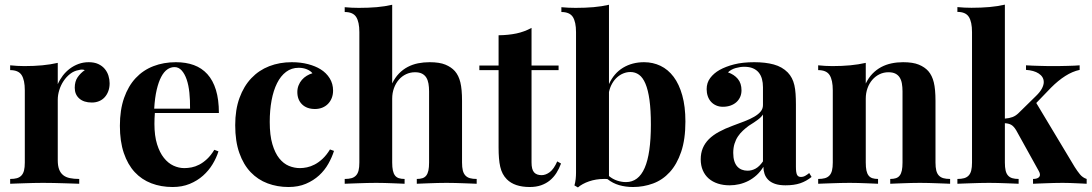

<svg xmlns="http://www.w3.org/2000/svg" viewBox="-20 -803 4770 839"><path d="M367.7 -531.2Q392.1 -531.2 409.4 -523.2Q426.8 -515.1 437.7 -502Q448.7 -488.8 453.9 -472.2Q459 -455.6 459 -439Q459 -420.4 453.4 -405Q447.8 -389.6 437.7 -378.4Q427.7 -367.2 413.3 -361.1Q398.9 -355 381.3 -355Q346.2 -355 326.4 -372.6Q306.6 -390.1 306.6 -419.4Q306.6 -447.3 319.3 -465.6Q332 -483.9 350.6 -496.6Q344.2 -499 337.4 -499Q331.5 -499 323.2 -496.6Q303.2 -493.2 286.6 -480.2Q270 -467.3 257.8 -449Q245.6 -430.7 239 -409.2Q232.4 -387.7 232.4 -367.7V-103Q232.4 -78.6 238.3 -63Q244.1 -47.4 255.9 -37.8Q267.6 -28.3 285.2 -24.7Q302.7 -21 326.2 -21V0Q314.5 -0.5 297.1 -1Q279.8 -1.5 258.8 -2.2Q237.8 -2.9 214.4 -3.4Q190.9 -3.9 167.5 -3.9Q147 -3.9 126 -3.4Q105 -2.9 85.7 -2.2Q66.4 -1.5 50.5 -1Q34.7 -0.5 24.4 0V-21Q42 -21 54 -24.4Q65.9 -27.8 73.7 -36.1Q81.5 -44.4 85 -58.1Q88.4 -71.8 88.4 -92.8V-408.2Q88.4 -453.1 74.5 -474.9Q60.5 -496.6 24.4 -496.6V-517.6Q40 -516.1 55.7 -515.1Q71.3 -514.2 86.4 -514.2Q128.4 -514.2 164.6 -517.6Q200.7 -521 232.4 -528.3V-435.1Q241.2 -455.1 254.6 -472.7Q268.1 -490.2 285.4 -503.2Q302.7 -516.1 323.5 -523.7Q344.2 -531.2 367.7 -531.2Z M785.2 -68.4Q800.3 -68.4 816.9 -71.5Q833.5 -74.7 850.6 -83.5Q867.7 -92.3 884.5 -107.9Q901.4 -123.5 916.5 -148.4L934.6 -141.6Q925.8 -113.3 908.9 -85.4Q892.1 -57.6 867.2 -35.4Q842.3 -13.2 809.1 0.5Q775.9 14.2 734.4 14.2Q683.6 14.2 641.4 -2Q599.1 -18.1 568.6 -51Q538.1 -84 521 -134.5Q503.9 -185.1 503.9 -253.4Q503.9 -322.8 522.2 -375Q540.5 -427.2 573 -461.9Q605.5 -496.6 650.4 -513.9Q695.3 -531.2 748.5 -531.2Q792.5 -531.2 827.1 -518.6Q861.8 -505.9 886.2 -479Q910.6 -452.1 923.6 -409.9Q936.5 -367.7 936.5 -309.1H656.7Q655.8 -297.9 655.3 -285.9Q654.8 -273.9 654.8 -261.7Q654.8 -209.5 666.3 -172.9Q677.7 -136.2 696.3 -113Q714.8 -89.8 738 -79.1Q761.2 -68.4 785.2 -68.4ZM742.7 -509.8Q725.6 -509.8 710.9 -499.5Q696.3 -489.3 684.6 -467.3Q672.9 -445.3 664.8 -410.9Q656.7 -376.5 653.8 -328.1H810.5Q811 -364.7 807.6 -397.7Q804.2 -430.7 795.7 -455.6Q787.1 -480.5 773.9 -495.1Q760.7 -509.8 742.7 -509.8Z M1254.9 -531.2Q1293.9 -531.2 1326.2 -522.7Q1358.4 -514.2 1380.4 -500.5Q1405.8 -484.9 1420.7 -460.9Q1435.5 -437 1435.5 -407.2Q1435.5 -389.6 1429.7 -374.8Q1423.8 -359.9 1413.3 -349.1Q1402.8 -338.4 1388.2 -332.5Q1373.5 -326.7 1356.4 -326.7Q1320.8 -326.7 1300 -346.9Q1279.3 -367.2 1279.3 -400.9Q1279.3 -416.5 1284.7 -429.9Q1290 -443.4 1299.1 -453.9Q1308.1 -464.4 1320.1 -471.7Q1332 -479 1345.2 -482.9Q1337.4 -493.2 1321.3 -500Q1305.2 -506.8 1285.2 -506.8Q1253.9 -506.8 1230.2 -489Q1206.5 -471.2 1190.7 -439.5Q1174.8 -407.7 1166.7 -364.3Q1158.7 -320.8 1158.7 -270Q1158.7 -211.9 1170.2 -173.1Q1181.6 -134.3 1200.2 -111.1Q1218.8 -87.9 1242.4 -78.1Q1266.1 -68.4 1291 -68.4Q1304.7 -68.4 1321.3 -71.8Q1337.9 -75.2 1355.2 -84.2Q1372.6 -93.3 1389.6 -109.1Q1406.7 -125 1421.9 -149.9L1439.5 -143.6Q1430.7 -115.7 1414.8 -87.4Q1398.9 -59.1 1374.5 -36.6Q1350.1 -14.2 1316.9 0Q1283.7 14.2 1240.7 14.2Q1191.9 14.2 1149.4 -1.7Q1106.9 -17.6 1075.4 -50.5Q1043.9 -83.5 1025.9 -134.5Q1007.8 -185.5 1007.8 -255.9Q1007.8 -323.7 1026.6 -375.2Q1045.4 -426.8 1078.4 -461.4Q1111.3 -496.1 1156.5 -513.7Q1201.7 -531.2 1254.9 -531.2Z M1693.8 -438.5Q1706.1 -463.9 1723.4 -481.7Q1740.7 -499.5 1761.7 -510.5Q1782.7 -521.5 1806.9 -526.4Q1831.1 -531.2 1857.4 -531.2Q1900.4 -531.2 1926.3 -520.5Q1952.1 -509.8 1967.8 -492.2Q1984.4 -473.1 1991.7 -443.1Q1999 -413.1 1999 -362.3V-92.8Q1999 -71.8 2002.4 -58.1Q2005.9 -44.4 2013.7 -36.1Q2021.5 -27.8 2033.4 -24.4Q2045.4 -21 2063 -21V0Q2053.2 -0.5 2038.3 -1Q2023.4 -1.5 2005.9 -2.2Q1988.3 -2.9 1968.8 -3.4Q1949.2 -3.9 1931.2 -3.9Q1912.1 -3.9 1892.8 -3.4Q1873.5 -2.9 1856.2 -2.2Q1838.9 -1.5 1824.7 -1Q1810.5 -0.5 1801.3 0V-21Q1815.9 -21 1826.2 -24.4Q1836.4 -27.8 1842.8 -36.1Q1849.1 -44.4 1852.1 -58.1Q1855 -71.8 1855 -92.8V-403.8Q1855 -422.4 1852.3 -437.7Q1849.6 -453.1 1842.8 -464.1Q1835.9 -475.1 1824 -481.2Q1812 -487.3 1793.5 -487.3Q1772.9 -487.3 1754.6 -478.8Q1736.3 -470.2 1722.9 -454.8Q1709.5 -439.5 1701.7 -418.2Q1693.8 -397 1693.8 -371.6V-92.8Q1693.8 -71.8 1696.8 -58.1Q1699.7 -44.4 1706.1 -36.1Q1712.4 -27.8 1722.9 -24.4Q1733.4 -21 1748 -21V0Q1739.3 -0.5 1725.6 -1Q1711.9 -1.5 1695.6 -2.2Q1679.2 -2.9 1660.6 -3.4Q1642.1 -3.9 1624 -3.9Q1605 -3.9 1584.7 -3.4Q1564.5 -2.9 1545.9 -2.2Q1527.3 -1.5 1511.7 -1Q1496.1 -0.5 1486.3 0V-21Q1503.9 -21 1515.9 -24.4Q1527.8 -27.8 1535.6 -36.1Q1543.5 -44.4 1546.9 -58.1Q1550.3 -71.8 1550.3 -92.8V-662.6Q1550.3 -707 1536.4 -728.8Q1522.5 -750.5 1486.3 -750.5V-771.5Q1517.6 -768.6 1547.9 -768.6Q1590.3 -768.6 1626.5 -771.7Q1662.6 -774.9 1693.8 -782.2Z M2420.9 -516.6V-496.6H2302.7V-93.3Q2302.7 -62.5 2313.7 -50Q2324.7 -37.6 2346.7 -37.6Q2364.7 -37.6 2382.6 -51Q2400.4 -64.5 2415 -97.7L2431.6 -88.4Q2423.3 -65.9 2411.4 -47.1Q2399.4 -28.3 2382.8 -14.6Q2366.2 -1 2344.5 6.6Q2322.8 14.2 2294.9 14.2Q2228.5 14.2 2194.8 -19.5Q2184.1 -30.3 2177 -43.7Q2169.9 -57.1 2166 -74Q2162.1 -90.8 2160.4 -111.8Q2158.7 -132.8 2158.7 -159.2V-496.6H2074.7V-516.6H2158.7V-648.9Q2201.2 -649.4 2236.3 -656.7Q2271.5 -664.1 2302.7 -681.2V-516.6Z M2794.4 -531.2Q2833 -531.2 2866.2 -515.4Q2899.4 -499.5 2923.6 -467.3Q2947.8 -435.1 2961.4 -386.2Q2975.1 -337.4 2975.1 -272Q2975.1 -193.8 2956.5 -139.4Q2938 -85 2906.7 -50.8Q2875.5 -16.6 2833.7 -1.2Q2792 14.2 2746.1 14.2Q2713.9 14.2 2685.8 6.1Q2657.7 -2 2634.3 -20.5Q2630.4 -21 2626.2 -21Q2622.1 -21 2618.2 -21Q2601.6 -21 2585.2 -18.3Q2568.8 -15.6 2554 -10.5Q2539.1 -5.4 2526.6 1.5Q2514.2 8.3 2505.4 16.1L2490.2 7.3Q2494.1 -6.3 2495.6 -20.5Q2497.1 -34.7 2497.1 -48.8V-662.6Q2497.1 -707 2483.2 -728.8Q2469.2 -750.5 2433.1 -750.5V-771.5Q2464.4 -768.6 2495.1 -768.6Q2537.1 -768.6 2573.5 -771.7Q2609.9 -774.9 2641.1 -782.2V-435.5Q2662.6 -482.9 2702.6 -507.1Q2742.7 -531.2 2794.4 -531.2ZM2715.3 -7.3Q2770 -7.3 2797.1 -69.3Q2824.2 -131.3 2824.2 -258.3Q2824.2 -322.3 2818.1 -366.2Q2812 -410.2 2800.5 -437.3Q2789.1 -464.4 2772.5 -476.3Q2755.9 -488.3 2734.9 -488.3Q2719.2 -488.3 2704.3 -482.4Q2689.5 -476.6 2676.8 -465.3Q2664.1 -454.1 2654.8 -437.7Q2645.5 -421.4 2641.1 -400.9V-33.7Q2657.7 -20 2677 -13.7Q2696.3 -7.3 2715.3 -7.3Z M3275.9 -531.2Q3324.7 -531.2 3361.3 -521.2Q3397.9 -511.2 3422.4 -486.3Q3433.1 -475.1 3440.2 -461.4Q3447.3 -447.8 3451.2 -430.9Q3455.1 -414.1 3456.5 -393.3Q3458 -372.6 3458 -346.2V-74.2Q3458 -49.8 3462.6 -39.8Q3467.3 -29.8 3479.5 -29.8Q3490.2 -29.8 3499 -34.9Q3507.8 -40 3516.1 -46.9L3526.4 -29.8Q3503.4 -11.2 3476.8 -2.2Q3450.2 6.8 3412.1 6.8Q3384.8 6.8 3366.2 0.2Q3347.7 -6.3 3336.7 -17.6Q3325.7 -28.8 3320.8 -43.5Q3315.9 -58.1 3315.9 -74.2Q3303.2 -53.2 3286.4 -37.8Q3269.5 -22.5 3250.5 -12.7Q3231.4 -2.9 3210.4 2Q3189.5 6.8 3168.5 6.8Q3140.6 6.8 3117.2 -0.7Q3093.8 -8.3 3077.1 -22.7Q3060.5 -37.1 3051.3 -58.3Q3042 -79.6 3042 -106.9Q3042 -133.8 3051 -155.5Q3060.1 -177.2 3077.6 -194.8Q3095.2 -212.4 3121.6 -226.8Q3147.9 -241.2 3182.6 -253.9Q3210.4 -264.2 3234.4 -273.4Q3258.3 -282.7 3275.9 -293Q3293.5 -303.2 3303.7 -315.4Q3314 -327.6 3314 -343.8V-421.9Q3314 -441.4 3309.6 -457.8Q3305.2 -474.1 3295.4 -486.1Q3285.6 -498 3270 -504.6Q3254.4 -511.2 3232.4 -511.2Q3214.4 -511.2 3194.6 -505.6Q3174.8 -500 3161.1 -486.8Q3188 -477.5 3204.1 -458.3Q3220.2 -439 3220.2 -408.2Q3220.2 -392.6 3214.4 -379.4Q3208.5 -366.2 3198 -356.7Q3187.5 -347.2 3172.4 -341.8Q3157.2 -336.4 3138.7 -336.4Q3122.6 -336.4 3109.4 -342.3Q3096.2 -348.1 3086.9 -358.4Q3077.6 -368.7 3072.8 -382.8Q3067.9 -397 3067.9 -413.6Q3067.9 -441.4 3083.5 -462.2Q3099.1 -482.9 3124 -497.1Q3150.9 -512.2 3188 -521.7Q3225.1 -531.2 3275.9 -531.2ZM3314 -302.7Q3307.1 -291.5 3292.2 -280.3Q3277.3 -269 3252 -253.4Q3238.8 -243.7 3226.6 -232.4Q3214.4 -221.2 3204.8 -207Q3195.3 -192.9 3189.7 -175Q3184.1 -157.2 3184.1 -134.8Q3184.1 -114.3 3188.7 -99.4Q3193.4 -84.5 3201.9 -75.2Q3210.4 -65.9 3221.9 -61.5Q3233.4 -57.1 3246.6 -57.1Q3265.1 -57.1 3281.7 -66.2Q3298.3 -75.2 3314 -97.7Z M3926.3 -531.2Q3969.2 -531.2 3995.1 -520.5Q4021 -509.8 4036.6 -492.2Q4053.2 -473.1 4060.5 -443.1Q4067.9 -413.1 4067.9 -362.3V-92.8Q4067.9 -71.8 4071.3 -58.1Q4074.7 -44.4 4082.5 -36.1Q4090.3 -27.8 4102.3 -24.4Q4114.3 -21 4131.8 -21V0Q4122.1 -0.5 4107.2 -1Q4092.3 -1.5 4074.7 -2.2Q4057.1 -2.9 4037.6 -3.4Q4018.1 -3.9 4000 -3.9Q3981 -3.9 3961.7 -3.4Q3942.4 -2.9 3925 -2.2Q3907.7 -1.5 3893.6 -1Q3879.4 -0.5 3870.1 0V-21Q3884.8 -21 3895 -24.4Q3905.3 -27.8 3911.6 -36.1Q3918 -44.4 3920.9 -58.1Q3923.8 -71.8 3923.8 -92.8V-403.8Q3923.8 -422.4 3921.1 -437.7Q3918.5 -453.1 3911.6 -464.1Q3904.8 -475.1 3892.8 -481.2Q3880.9 -487.3 3862.3 -487.3Q3841.3 -487.3 3823.2 -478.5Q3805.2 -469.7 3791.7 -454.1Q3778.3 -438.5 3770.8 -417.5Q3763.2 -396.5 3763.2 -371.6V-92.8Q3763.2 -71.8 3766.1 -58.1Q3769 -44.4 3775.4 -36.1Q3781.7 -27.8 3792 -24.4Q3802.2 -21 3816.9 -21V0Q3808.1 -0.5 3794.4 -1Q3780.8 -1.5 3764.4 -2.2Q3748 -2.9 3729.5 -3.4Q3710.9 -3.9 3692.9 -3.9Q3673.8 -3.9 3653.6 -3.4Q3633.3 -2.9 3614.7 -2.2Q3596.2 -1.5 3580.6 -1Q3564.9 -0.5 3555.2 0V-21Q3572.8 -21 3584.7 -24.4Q3596.7 -27.8 3604.5 -36.1Q3612.3 -44.4 3615.7 -58.1Q3619.1 -71.8 3619.1 -92.8V-408.2Q3619.1 -453.1 3605.2 -474.9Q3591.3 -496.6 3555.2 -496.6V-517.6Q3570.8 -516.1 3586.4 -515.1Q3602.1 -514.2 3617.2 -514.2Q3659.2 -514.2 3695.3 -517.6Q3731.4 -521 3763.2 -528.3V-438Q3775.4 -463.4 3792.7 -481.2Q3810.1 -499 3830.8 -510Q3851.6 -521 3875.7 -526.1Q3899.9 -531.2 3926.3 -531.2Z M4676.3 -73.2Q4688 -54.7 4699.5 -40.8Q4710.9 -26.9 4728.5 -21V0Q4721.2 -0.5 4709.2 -1Q4697.3 -1.5 4683.3 -2.2Q4669.4 -2.9 4653.8 -3.4Q4638.2 -3.9 4623.5 -3.9Q4605 -3.9 4585.9 -3.4Q4566.9 -2.9 4549.6 -2.2Q4532.2 -1.5 4517.8 -1Q4503.4 -0.5 4494.1 0V-21Q4508.8 -21 4516.6 -26.1Q4524.4 -31.2 4524.4 -39.6Q4524.4 -43.5 4523.2 -47.1Q4522 -50.8 4519.5 -55.2L4420.4 -233.9Q4409.7 -251.5 4398.7 -257.6Q4387.7 -263.7 4371.1 -264.6V-92.8Q4371.1 -71.8 4374.3 -58.1Q4377.4 -44.4 4384.8 -36.1Q4392.1 -27.8 4403.6 -24.4Q4415 -21 4431.2 -21V0Q4421.9 -0.5 4407.7 -1Q4393.6 -1.5 4376.2 -2.2Q4358.9 -2.9 4339.8 -3.4Q4320.8 -3.9 4301.8 -3.9Q4282.2 -3.9 4262 -3.4Q4241.7 -2.9 4223.1 -2.2Q4204.6 -1.5 4189 -1Q4173.3 -0.5 4163.6 0V-21Q4181.2 -21 4193.1 -24.4Q4205.1 -27.8 4212.9 -36.1Q4220.7 -44.4 4224.1 -58.1Q4227.5 -71.8 4227.5 -92.8V-662.6Q4227.5 -707.5 4213.6 -729.2Q4199.7 -751 4163.6 -751V-772Q4194.8 -769 4225.1 -769Q4267.6 -769 4303.7 -772.2Q4339.8 -775.4 4371.1 -782.7V-284.7Q4390.1 -286.1 4404.5 -291.5Q4418.9 -296.9 4431.6 -309.6L4507.3 -383.8Q4524.9 -400.9 4533 -416.3Q4541 -431.6 4541 -444.3Q4541 -456.1 4535.2 -465.6Q4529.3 -475.1 4518.8 -481.9Q4508.3 -488.8 4494.1 -492.7Q4480 -496.6 4463.4 -497.6V-517.6Q4477.1 -516.6 4492.9 -516.1Q4508.8 -515.6 4524.4 -515.1Q4540 -514.6 4554.4 -514.4Q4568.8 -514.2 4580.6 -514.2Q4594.7 -514.2 4611.6 -514.4Q4628.4 -514.6 4644.5 -515.1Q4660.6 -515.6 4674.8 -516.1Q4689 -516.6 4697.8 -517.6V-497.6Q4666 -490.7 4635 -470.9Q4604 -451.2 4572.8 -419.9L4508.3 -353Z"/></svg>

Font: SVN-Playfair Display
Style: Bold
Weight: 700
Designer: Claus Eggers Sørensen
Foundry: Claus Eggers Sørensen
Version: Version 1.004;PS 001.004;hotconv 1.0.70;makeotf.lib2.5.58329